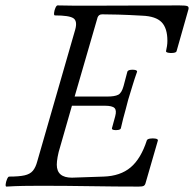

<svg xmlns="http://www.w3.org/2000/svg" viewBox="-20 -687 717 710"><path d="M4 3Q0 3 1 -6Q2 -15 6 -24.5Q10 -34 14 -34Q50 -34 70.5 -38.5Q91 -43 101.5 -55.5Q112 -68 118 -91L258 -577Q267 -609 251.5 -619.5Q236 -630 183 -630Q179 -630 180 -639.5Q181 -649 185 -658Q189 -667 193 -667Q225 -666 256.5 -666Q288 -666 319 -666Q401 -666 482.5 -666.5Q564 -667 643 -667Q666 -667 672.5 -664.5Q679 -662 677 -653L633 -498Q632 -493 621.5 -491.5Q611 -490 602 -492Q593 -494 594 -498Q596 -507 597.5 -516.5Q599 -526 599 -536Q599 -583 577.5 -605Q556 -627 506 -629Q454 -632 417 -633Q380 -634 358 -634Q351 -634 347 -631Q343 -628 341 -623L256 -330H377Q404 -330 417 -336.5Q430 -343 437 -369L451 -422Q453 -427 461.5 -428.5Q470 -430 478.5 -428.5Q487 -427 487 -422Q478 -397 470 -370.5Q462 -344 454 -318Q450 -301 445 -283.5Q440 -266 435.5 -248.5Q431 -231 427 -213Q426 -208 417 -206.5Q408 -205 400.5 -206.5Q393 -208 394 -213L406 -257Q412 -279 403.5 -287.5Q395 -296 368 -296H246L203 -146Q196 -124 193 -106.5Q190 -89 190 -78Q190 -30 246 -30L363 -34Q425 -36 463 -68Q501 -100 523 -168Q525 -173 535 -174.5Q545 -176 554.5 -174.5Q564 -173 564 -168L518 -9Q516 -2 511 0.5Q506 3 493 3Q408 3 315.5 1.5Q223 0 128 0Q97 0 66.5 0.5Q36 1 4 3Z"/></svg>

Font: Junicode VF
Style: Italic
Weight: 400
Italic angle: -11°
Designer: Peter S. Baker
Version: Version 2.209